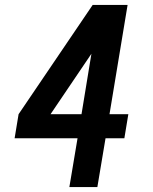

<svg xmlns="http://www.w3.org/2000/svg" viewBox="-20 -755 616 775"><path d="M260 0H373L406 -197H482L498 -294H422L495 -735H354L55 -294L39 -197H293ZM184 -294 349 -538 309 -294Z"/></svg>

Font: Iosevka Sparkle SmBdObl
Style: Regular
Weight: 600
Italic angle: -9°
Designer: Belleve Invis
Foundry: Belleve Invis
Version: Version 4.5.0; ttfautohint (v1.8.3)